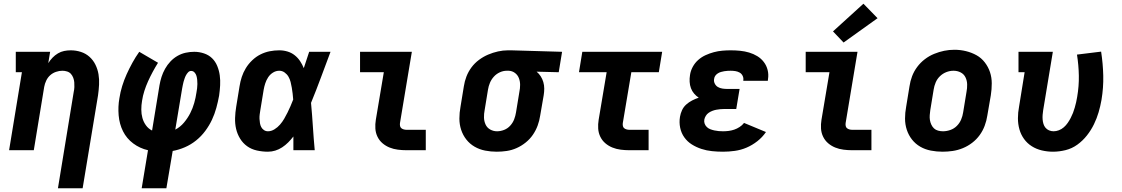

<svg xmlns="http://www.w3.org/2000/svg" viewBox="-20 -809 6040 1034"><path d="M292 205 377 -314Q380 -327 380.5 -340Q381 -353 380 -365.5Q379 -378 374.5 -390Q370 -402 362 -411Q354 -420 341.5 -424Q329 -428 316 -428Q299 -428 281.5 -422Q264 -416 250.5 -404Q237 -392 229 -375Q221 -358 218 -341L162 0H29L98 -420H65V-530H250L240 -469Q250 -485 263 -498.5Q276 -512 292 -521.5Q308 -531 325.5 -534.5Q343 -538 361 -538Q389 -538 415.5 -529.5Q442 -521 462 -503Q482 -485 494 -460.5Q506 -436 510.5 -409Q515 -382 513.5 -353Q512 -324 508 -296L425 205Z M743 205 777 0Q733 -10 697.5 -36.5Q662 -63 642.5 -102Q623 -141 619 -188Q615 -235 623 -280Q628 -313 638 -345.5Q648 -378 662 -409Q676 -440 693 -471Q710 -502 730 -530L831 -471Q816 -447 802.5 -422Q789 -397 777.5 -371.5Q766 -346 757.5 -319.5Q749 -293 745 -266Q741 -243 741 -219Q741 -195 747 -173.5Q753 -152 766 -134Q779 -116 799 -106L839 -350Q843 -373 850 -395Q857 -417 869 -438.5Q881 -460 898 -478Q915 -496 936 -508Q957 -520 980 -525Q1003 -530 1026 -530Q1053 -530 1078.5 -521.5Q1104 -513 1122 -495.5Q1140 -478 1150 -453.5Q1160 -429 1163.5 -403Q1167 -377 1165.5 -349.5Q1164 -322 1160 -294Q1154 -261 1145 -228Q1136 -195 1121.5 -164Q1107 -133 1085.5 -104Q1064 -75 1036 -52.5Q1008 -30 975.5 -16Q943 -2 910 4L876 205ZM924 -111Q951 -125 971 -149Q991 -173 1004.5 -199.5Q1018 -226 1026 -254.5Q1034 -283 1038 -311Q1040 -322 1041.5 -333.5Q1043 -345 1043 -356.5Q1043 -368 1042 -379Q1041 -390 1038 -400.5Q1035 -411 1027.5 -419Q1020 -427 1009 -427Q1000 -427 993 -419.5Q986 -412 981.5 -403.5Q977 -395 974 -386Q971 -377 968.5 -368.5Q966 -360 964.5 -351Q963 -342 961 -333Z M1423 8Q1393 8 1363.5 1.5Q1334 -5 1311 -21.5Q1288 -38 1273 -62.5Q1258 -87 1251.5 -115Q1245 -143 1246 -173.5Q1247 -204 1252 -234L1270 -344Q1274 -370 1282 -394.5Q1290 -419 1304 -442Q1318 -465 1338.5 -484.5Q1359 -504 1383 -516Q1407 -528 1432.5 -533Q1458 -538 1484 -538Q1507 -538 1528.5 -531.5Q1550 -525 1567 -511.5Q1584 -498 1596 -480Q1608 -462 1616 -442Q1623 -464 1630.5 -486Q1638 -508 1645 -530H1760Q1734 -461 1708.5 -392Q1683 -323 1655 -255Q1661 -191 1665 -127.5Q1669 -64 1675 0H1560Q1560 -18 1560 -36.5Q1560 -55 1560 -74Q1547 -57 1532 -42Q1517 -27 1499.5 -15.5Q1482 -4 1462.5 2Q1443 8 1423 8ZM1423 -102Q1441 -102 1458 -112.5Q1475 -123 1488 -138Q1501 -153 1510.5 -169.5Q1520 -186 1528.5 -203Q1537 -220 1544.5 -237.5Q1552 -255 1559 -273Q1558 -289 1556 -305Q1554 -321 1551.5 -336.5Q1549 -352 1545 -367.5Q1541 -383 1533.5 -396Q1526 -409 1513 -418.5Q1500 -428 1484 -428Q1466 -428 1450 -418Q1434 -408 1424 -392.5Q1414 -377 1408.5 -360Q1403 -343 1400 -326L1382 -216Q1380 -204 1378.5 -192.5Q1377 -181 1377.5 -169Q1378 -157 1380 -145.5Q1382 -134 1387 -124.5Q1392 -115 1401.5 -108.5Q1411 -102 1423 -102Z M2169 0Q2146 0 2122.5 -3Q2099 -6 2078 -14.5Q2057 -23 2040 -37.5Q2023 -52 2013 -72.5Q2003 -93 2001.5 -116.5Q2000 -140 2004 -164L2047 -420H1919V-530H2198L2134 -146Q2133 -138 2134.5 -130.5Q2136 -123 2141.5 -118.5Q2147 -114 2154.5 -112Q2162 -110 2169 -110H2273V0Z M2655 8Q2623 8 2592.5 2Q2562 -4 2536 -19Q2510 -34 2491.5 -57.5Q2473 -81 2463.5 -110Q2454 -139 2454 -170.5Q2454 -202 2460 -234L2478 -344Q2482 -371 2492 -397Q2502 -423 2519 -446Q2536 -469 2559.5 -486.5Q2583 -504 2609 -515Q2635 -526 2662 -532Q2689 -538 2716 -538Q2720 -538 2724.5 -538Q2729 -538 2733 -538L3007 -530L2989 -420L2870 -423Q2883 -412 2892 -398Q2901 -384 2906 -367Q2911 -350 2911 -332Q2911 -314 2908 -296L2889 -186Q2885 -159 2875.5 -133Q2866 -107 2850 -83.5Q2834 -60 2811 -41.5Q2788 -23 2762 -11.5Q2736 0 2709 4Q2682 8 2655 8ZM2657 -102Q2676 -102 2695 -109.5Q2714 -117 2728 -132.5Q2742 -148 2749 -166.5Q2756 -185 2759 -204L2777 -314Q2781 -333 2781 -352Q2781 -371 2774.5 -388Q2768 -405 2753.5 -416Q2739 -427 2720 -428H2715Q2713 -428 2711.5 -428Q2710 -428 2709 -428Q2690 -428 2671.5 -419.5Q2653 -411 2639.5 -396Q2626 -381 2618.5 -363Q2611 -345 2608 -326L2590 -216Q2586 -196 2586.5 -176Q2587 -156 2595 -138.5Q2603 -121 2620 -111.5Q2637 -102 2657 -102Z M3369 0Q3346 0 3322.5 -3Q3299 -6 3278 -14.5Q3257 -23 3240 -37.5Q3223 -52 3213 -72.5Q3203 -93 3201.5 -116.5Q3200 -140 3204 -164L3247 -420H3098L3116 -530H3546L3528 -420H3380L3334 -146Q3333 -138 3334.5 -130.5Q3336 -123 3341.5 -118.5Q3347 -114 3354.5 -112Q3362 -110 3369 -110H3473V0Z M3874 8Q3844 8 3814.5 5Q3785 2 3757.5 -7Q3730 -16 3706 -31Q3682 -46 3665.5 -69Q3649 -92 3643 -121Q3637 -150 3642 -180Q3645 -198 3653 -215.5Q3661 -233 3675.5 -246Q3690 -259 3707.5 -268Q3725 -277 3743 -283Q3729 -292 3718 -305Q3707 -318 3701 -334Q3695 -350 3694 -368.5Q3693 -387 3696 -405Q3699 -427 3710.5 -448.5Q3722 -470 3740 -486Q3758 -502 3780 -512Q3802 -522 3824.5 -528Q3847 -534 3870 -536Q3893 -538 3915 -538Q3941 -538 3966 -535.5Q3991 -533 4014.5 -526Q4038 -519 4058.5 -506.5Q4079 -494 4093.5 -475Q4108 -456 4114 -432Q4120 -408 4116 -383Q4116 -380 4115.5 -378Q4115 -376 4115 -374H3983Q3983 -375 3983 -375.5Q3983 -376 3983 -377Q3985 -389 3979.5 -400.5Q3974 -412 3963.5 -418Q3953 -424 3940.5 -426Q3928 -428 3915 -428Q3907 -428 3898 -427.5Q3889 -427 3880.5 -425.5Q3872 -424 3863 -421.5Q3854 -419 3846 -414Q3838 -409 3832.5 -401.5Q3827 -394 3826 -385Q3823 -372 3829 -359.5Q3835 -347 3846 -340.5Q3857 -334 3870.5 -332Q3884 -330 3898 -330H3963L3945 -222H3880Q3870 -222 3859 -221Q3848 -220 3837.5 -218Q3827 -216 3816.5 -212Q3806 -208 3796.5 -201.5Q3787 -195 3781 -185Q3775 -175 3773 -165Q3771 -153 3775 -142.5Q3779 -132 3787 -124.5Q3795 -117 3805.5 -113Q3816 -109 3827.5 -106.5Q3839 -104 3850.5 -103Q3862 -102 3874 -102Q3889 -102 3904.5 -104Q3920 -106 3934.5 -111Q3949 -116 3963 -125Q3977 -134 3987 -147L4105 -98Q4086 -70 4058.5 -48.5Q4031 -27 4000.5 -14Q3970 -1 3937.5 3.5Q3905 8 3874 8Z M4569 0Q4546 0 4522.5 -3Q4499 -6 4478 -14.5Q4457 -23 4440 -37.5Q4423 -52 4413 -72.5Q4403 -93 4401.5 -116.5Q4400 -140 4404 -164L4447 -420H4319V-530H4598L4534 -146Q4533 -138 4534.5 -130.5Q4536 -123 4541.5 -118.5Q4547 -114 4554.5 -112Q4562 -110 4569 -110H4673V0ZM4523 -580 4466 -640 4630 -789 4706 -711Z M5056 8Q5024 8 4993 2Q4962 -4 4936 -19Q4910 -34 4891.5 -57.5Q4873 -81 4863.5 -110Q4854 -139 4854 -170.5Q4854 -202 4860 -234L4878 -344Q4882 -372 4892 -398.5Q4902 -425 4919.5 -448.5Q4937 -472 4960.5 -490Q4984 -508 5011 -519Q5038 -530 5065 -535.5Q5092 -541 5120 -541Q5152 -541 5182.5 -533.5Q5213 -526 5239 -511.5Q5265 -497 5283.5 -473Q5302 -449 5311.5 -420.5Q5321 -392 5321 -360Q5321 -328 5316 -296L5297 -186Q5293 -159 5283 -132Q5273 -105 5256 -81.5Q5239 -58 5215.5 -40Q5192 -22 5165 -11Q5138 0 5110.5 4Q5083 8 5056 8ZM5058 -102Q5078 -102 5098 -109Q5118 -116 5133 -131Q5148 -146 5156 -165Q5164 -184 5167 -204L5185 -314Q5189 -334 5188.5 -354.5Q5188 -375 5179.5 -392.5Q5171 -410 5153.5 -419Q5136 -428 5115 -428Q5095 -428 5076 -420.5Q5057 -413 5042 -398.5Q5027 -384 5019 -365Q5011 -346 5008 -326L4990 -216Q4988 -203 4987 -189Q4986 -175 4988 -162.5Q4990 -150 4995.5 -138Q5001 -126 5010 -117.5Q5019 -109 5032 -105.5Q5045 -102 5058 -102Z M5651 8Q5620 8 5590.5 1Q5561 -6 5536.5 -21.5Q5512 -37 5495 -60.5Q5478 -84 5470 -112.5Q5462 -141 5462 -172Q5462 -203 5468 -234L5498 -420H5465V-530H5650L5598 -216Q5596 -203 5595 -190.5Q5594 -178 5595 -165.5Q5596 -153 5599.5 -141.5Q5603 -130 5610.5 -121Q5618 -112 5629.5 -107Q5641 -102 5654 -102Q5668 -102 5682.5 -107.5Q5697 -113 5709 -123.5Q5721 -134 5730 -147Q5739 -160 5746 -173.5Q5753 -187 5758.5 -201Q5764 -215 5768 -229.5Q5772 -244 5775.5 -258.5Q5779 -273 5781 -287Q5791 -345 5790 -401.5Q5789 -458 5780 -515L5910 -531Q5920 -466 5921.5 -401.5Q5923 -337 5912 -271Q5906 -237 5896.5 -204.5Q5887 -172 5871.5 -140Q5856 -108 5833.5 -79.5Q5811 -51 5782 -30Q5753 -9 5718.5 -0.5Q5684 8 5651 8Z"/></svg>

Font: Iosevka Curly Slab XBdEx
Style: Italic
Weight: 800
Width: 7
Italic angle: -9°
Monospace: yes
Designer: Belleve Invis
Foundry: Belleve Invis
Version: Version 11.1.0; ttfautohint (v1.8.3)